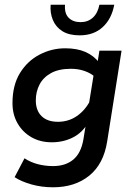

<svg xmlns="http://www.w3.org/2000/svg" viewBox="-20 -614 573 815"><path d="M205 181Q157 181 114 169Q71 157 42 138L84 58Q110 75 141 83Q172 91 205 91Q258 91 291 63.5Q324 36 334 -22L347 -102L354 -93Q329 -50 288.5 -30Q248 -10 200 -10Q151 -10 113.5 -31.5Q76 -53 54.5 -90.5Q33 -128 33 -176Q33 -252 64.5 -303.5Q96 -355 147.5 -382Q199 -409 257 -409Q307 -409 342.5 -393.5Q378 -378 402 -347L392 -336L402 -399H496L435 -14Q420 82 359 131.5Q298 181 205 181ZM226 -97Q271 -97 306.5 -121.5Q342 -146 364 -189L354 -151L380 -312V-290Q364 -304 338 -313Q312 -322 281 -322Q230 -322 197 -304Q164 -286 148 -255.5Q132 -225 132 -188Q132 -145 156.5 -121Q181 -97 226 -97ZM318 -464Q273 -464 245 -481.5Q217 -499 204.5 -529Q192 -559 195 -594H256Q253 -557 271.5 -538.5Q290 -520 322 -520Q353 -520 374 -539Q395 -558 402 -594H465Q454 -534 416 -499Q378 -464 318 -464Z"/></svg>

Font: Rokkitt SemiBold
Style: Italic
Weight: 600
Italic angle: -9°
Designer: Vernon Adams
Foundry: Vernon Adams
Version: Version 3.103